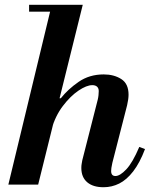

<svg xmlns="http://www.w3.org/2000/svg" viewBox="-20 -774 628 805"><path d="M15 0 197 -754H327L140 0ZM414 11Q370 11 345.5 -10Q321 -31 321 -70Q321 -80 322.5 -87.5Q324 -95 325 -102L390 -357Q392 -365 393 -375Q394 -385 394 -392Q394 -404 387 -410.5Q380 -417 367 -417Q343 -417 309 -394Q275 -371 243.5 -329.5Q212 -288 196 -232L228 -362H235Q265 -400 310 -431Q355 -462 415 -462Q458 -462 488.5 -442.5Q519 -423 519 -377Q519 -359 513 -333L451 -91Q448 -78 447 -70Q446 -62 446 -57Q446 -36 464 -36Q483 -36 509.5 -64Q536 -92 564 -158L588 -149Q566 -91 538.5 -55.5Q511 -20 480 -4.5Q449 11 414 11ZM102 -725V-754H315V-725Z"/></svg>

Font: Libre Bodoni SemiBold
Style: Italic
Weight: 600
Italic angle: -13°
Version: Version 2.003